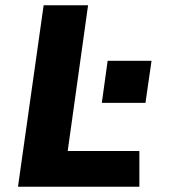

<svg xmlns="http://www.w3.org/2000/svg" viewBox="-20 -706 640 726"><path d="M48 0 145 -686H313L236 -135H507V0ZM365 -317 387 -476H553L530 -317Z"/></svg>

Font: Chivo Mono Medium
Style: Bold Italic
Weight: 700
Italic angle: -8.05°
Monospace: yes
Version: Version 1.008